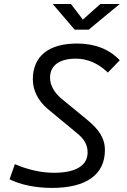

<svg xmlns="http://www.w3.org/2000/svg" viewBox="-20 -918 626 948"><path d="M237.3 9.8C405.8 9.8 498 -55.7 498 -176.8C498 -237.3 466.8 -280.3 409.2 -327.6L284.2 -430.2C247.6 -460.4 227.1 -498 227.1 -534.2C227.1 -595.2 273.4 -628.4 355 -628.4C410.2 -628.4 464.4 -606.4 512.7 -559.6L571.3 -620.6C520.5 -674.8 448.2 -703.1 360.8 -703.1C220.2 -703.1 142.1 -640.6 142.1 -525.9C142.1 -472.7 168 -419.9 215.8 -379.9L359.9 -260.7C394 -232.9 412.6 -205.1 412.6 -165.5C412.6 -100.1 353.5 -64.9 246.6 -64.9C185.5 -64.9 119.6 -79.1 53.2 -107.4L27.3 -32.7C84 -4.9 155.8 9.8 237.3 9.8ZM348.6 -771.5H418L571.3 -898.4H475.6L389.2 -821.3L330.1 -898.4H240.2Z"/></svg>

Font: Cascadia Mono NF SemiLight
Style: Italic
Weight: 350
Italic angle: -10°
Monospace: yes
Designer: Aaron Bell
Foundry: Saja Typeworks
Version: Version 2404.023